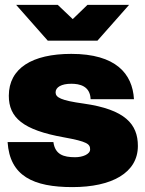

<svg xmlns="http://www.w3.org/2000/svg" viewBox="-20 -752 594 784"><path d="M276 12C436 12 543 -46 543 -156C543 -245 491 -305 322 -329C228 -342 207 -354 207 -375C207 -396 231 -410 271 -410C305 -410 348 -401 350 -347H527C521 -451 453 -532 271 -532C111 -532 16 -473 16 -361C16 -272 73 -221 242 -191C336 -174 348 -164 348 -142C348 -122 317 -110 287 -110C239 -110 205 -121 198 -172H11C20 -33 116 12 276 12ZM46 -732 175 -586H378L507 -732H337L277 -674L216 -732Z"/></svg>

Font: Aspekta 950
Style: Regular
Weight: 950
Designer: Ivo Dolenc
Version: Version 2.000